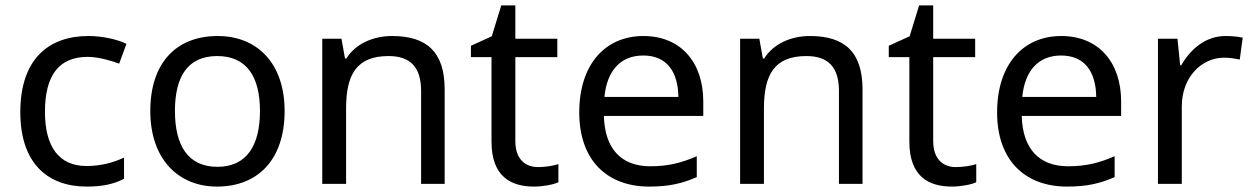

<svg xmlns="http://www.w3.org/2000/svg" viewBox="-20 -679 4624 709"><path d="M300 10C361 10 402 0 438 -19V-97C401 -80 357 -66 299 -66C198 -66 146 -137 146 -266C146 -400 197 -469 304 -469C341 -469 388 -456 420 -444L447 -517C415 -533 360 -546 306 -546C162 -546 55 -463 55 -265C55 -75 157 10 300 10Z M1031 -269C1031 -446 929 -546 784 -546C630 -546 535 -446 535 -269C535 -91 639 10 781 10C934 10 1031 -91 1031 -269ZM626 -269C626 -396 673 -472 782 -472C891 -472 940 -396 940 -269C940 -142 891 -63 783 -63C674 -63 626 -142 626 -269Z M1428 -546C1360 -546 1294 -519 1259 -463H1254L1241 -536H1170V0H1258V-278C1258 -403 1296 -472 1415 -472C1497 -472 1535 -429 1535 -343V0H1622V-349C1622 -487 1556 -546 1428 -546Z M1967 -62C1918 -62 1883 -93 1883 -158V-468H2038V-536H1883V-659H1831L1796 -545L1719 -510V-468H1795V-156C1795 -26 1868 10 1952 10C1984 10 2023 3 2042 -6V-73C2025 -67 1993 -62 1967 -62Z M2356 -546C2214 -546 2119 -440 2119 -264C2119 -85 2224 10 2377 10C2450 10 2498 -1 2553 -25V-102C2497 -78 2449 -65 2381 -65C2274 -65 2213 -130 2210 -251H2577V-304C2577 -450 2493 -546 2356 -546ZM2355 -474C2444 -474 2484 -412 2485 -321H2212C2221 -417 2271 -474 2355 -474Z M2971 -546C2903 -546 2837 -519 2802 -463H2797L2784 -536H2713V0H2801V-278C2801 -403 2839 -472 2958 -472C3040 -472 3078 -429 3078 -343V0H3165V-349C3165 -487 3099 -546 2971 -546Z M3510 -62C3461 -62 3426 -93 3426 -158V-468H3581V-536H3426V-659H3374L3339 -545L3262 -510V-468H3338V-156C3338 -26 3411 10 3495 10C3527 10 3566 3 3585 -6V-73C3568 -67 3536 -62 3510 -62Z M3899 -546C3757 -546 3662 -440 3662 -264C3662 -85 3767 10 3920 10C3993 10 4041 -1 4096 -25V-102C4040 -78 3992 -65 3924 -65C3817 -65 3756 -130 3753 -251H4120V-304C4120 -450 4036 -546 3899 -546ZM3898 -474C3987 -474 4027 -412 4028 -321H3755C3764 -417 3814 -474 3898 -474Z M4506 -546C4431 -546 4376 -497 4342 -438H4338L4328 -536H4256V0H4344V-286C4344 -394 4417 -466 4500 -466C4518 -466 4541 -463 4558 -459L4569 -540C4551 -544 4526 -546 4506 -546Z"/></svg>

Font: Noto Sans Miao
Style: Regular
Weight: 400
Designer: Monotype Design Team
Foundry: Monotype Imaging Inc.
Version: Version 2.003